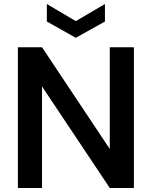

<svg xmlns="http://www.w3.org/2000/svg" viewBox="-20 -935 755 955"><path d="M69 0V-700H189L526 -194V-700H646V0H526L189 -505V0ZM357 -747 213 -828V-915L357 -830L502 -915V-828Z"/></svg>

Font: DM Sans 24pt SemiBold
Style: Regular
Weight: 600
Designer: Colophon Foundry, Jonny Pinhorn
Foundry: Colophon Foundry
Version: Version 4.004;gftools[0.9.30]